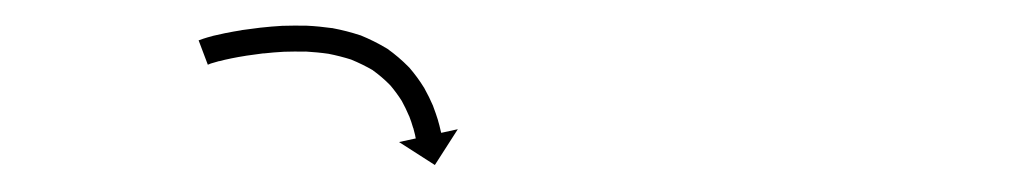

<svg xmlns="http://www.w3.org/2000/svg" viewBox="-20 -596 796 148"><path d="M136.3 -566C135.2 -565.6 134.1 -565.3 133.1 -564.9L140.2 -546.1C141.1 -546.5 142 -546.8 142.9 -547.2C142.9 -547.2 142.9 -547.1 142.8 -547.1C142.7 -547.1 142.7 -547.1 142.7 -547.1C144.7 -547.7 146.8 -548.3 148.9 -548.9C148.9 -548.9 148.9 -548.9 148.9 -548.9C148.8 -548.9 148.8 -548.8 148.8 -548.8C151.8 -549.6 154.9 -550.3 157.9 -550.9C157.9 -550.9 157.9 -550.9 157.9 -550.9C157.8 -550.9 157.8 -550.9 157.8 -550.9C161.7 -551.7 165.6 -552.4 169.5 -553C169.5 -553 169.5 -553 169.4 -553C169.4 -553 169.3 -553 169.3 -553C174 -553.7 178.6 -554.3 183.2 -554.9C183.2 -554.9 183.2 -554.9 183.2 -554.9C183.1 -554.9 183.1 -554.8 183.1 -554.8C188.3 -555.4 193.5 -555.8 198.8 -556.1C198.8 -556.1 198.7 -556.1 198.7 -556.1C198.6 -556.1 198.5 -556.1 198.5 -556.1C204.2 -556.3 209.9 -556.3 215.6 -556.2C215.6 -556.2 215.6 -556.3 215.5 -556.3C215.4 -556.3 215.3 -556.3 215.3 -556.3C221.4 -555.9 227.4 -555.4 233.5 -554.5C233.5 -554.5 233.3 -554.5 233.2 -554.6C233.1 -554.6 232.9 -554.6 232.9 -554.6C239.1 -553.4 245.3 -551.8 251.3 -549.9C251.3 -549.9 251.1 -549.9 250.9 -550C250.8 -550.1 250.6 -550.1 250.6 -550.1C256.5 -547.7 262.2 -544.9 267.7 -541.7C267.7 -541.7 267.5 -541.8 267.3 -541.9C267.1 -542 267 -542.1 267 -542.1C271.9 -538.6 276.6 -534.6 280.8 -530.3C280.8 -530.3 280.7 -530.5 280.6 -530.6C280.4 -530.8 280.3 -530.9 280.3 -530.9C283.8 -526.8 287 -522.5 289.9 -517.9C289.9 -517.9 289.8 -518 289.8 -518.2C289.7 -518.3 289.6 -518.4 289.6 -518.4C291.7 -514.5 293.7 -510.5 295.4 -506.4C295.4 -506.4 295.4 -506.5 295.4 -506.6C295.3 -506.7 295.3 -506.8 295.3 -506.8C296.5 -503.7 297.6 -500.5 298.5 -497.3C298.5 -497.3 298.5 -497.4 298.5 -497.4C298.5 -497.5 298.5 -497.6 298.5 -497.6C299 -495.5 299.6 -493.5 300.1 -491.4C300.1 -491.4 300 -491.4 300 -491.5C300 -491.5 300 -491.5 300 -491.5C300.2 -490.8 300.4 -490 300.5 -489.3L287.6 -486.5L315.2 -468.8L332.9 -496.4L320.1 -493.6C319.9 -494.3 319.7 -495.1 319.5 -495.9C319.5 -495.9 319.5 -495.9 319.5 -496C319.5 -496 319.5 -496 319.5 -496C319 -498.3 318.4 -500.6 317.7 -502.9C317.7 -502.9 317.7 -502.9 317.7 -503C317.7 -503.1 317.7 -503.1 317.7 -503.1C316.6 -506.7 315.3 -510.3 314 -513.8C314 -513.8 314 -513.9 313.9 -514C313.9 -514.1 313.9 -514.2 313.9 -514.2C311.9 -518.9 309.6 -523.5 307.1 -528C307.1 -528 307.1 -528.2 307 -528.3C306.9 -528.4 306.8 -528.5 306.8 -528.5C303.5 -533.9 299.7 -539 295.6 -543.8C295.6 -543.8 295.4 -544 295.3 -544.1C295.2 -544.3 295 -544.4 295 -544.4C290 -549.5 284.5 -554.2 278.6 -558.4C278.6 -558.4 278.5 -558.5 278.3 -558.6C278.1 -558.7 277.9 -558.8 277.9 -558.8C271.6 -562.6 264.9 -565.9 258.1 -568.7C258.1 -568.7 257.9 -568.7 257.8 -568.8C257.6 -568.8 257.4 -568.9 257.4 -568.9C250.7 -571.1 243.7 -572.9 236.8 -574.2C236.8 -574.2 236.6 -574.3 236.5 -574.3C236.4 -574.3 236.2 -574.3 236.2 -574.3C229.6 -575.2 223 -575.9 216.3 -576.2C216.3 -576.2 216.3 -576.2 216.2 -576.2C216.1 -576.2 216 -576.2 216 -576.2C209.9 -576.3 203.9 -576.3 197.8 -576.1C197.8 -576.1 197.8 -576.1 197.7 -576.1C197.6 -576.1 197.6 -576.1 197.6 -576.1C192.1 -575.8 186.5 -575.3 181 -574.7C181 -574.7 181 -574.7 181 -574.7C180.9 -574.7 180.9 -574.7 180.9 -574.7C176 -574.1 171.2 -573.5 166.4 -572.8C166.4 -572.8 166.3 -572.8 166.3 -572.8C166.3 -572.8 166.2 -572.7 166.2 -572.7C162.1 -572.1 158 -571.3 153.9 -570.5C153.9 -570.5 153.9 -570.5 153.9 -570.5C153.8 -570.5 153.8 -570.5 153.8 -570.5C150.5 -569.8 147.2 -569.1 143.9 -568.3C143.9 -568.3 143.9 -568.2 143.8 -568.2C143.8 -568.2 143.8 -568.2 143.8 -568.2C141.3 -567.6 138.9 -566.9 136.5 -566.1C136.5 -566.1 136.5 -566.1 136.4 -566.1C136.3 -566 136.3 -566 136.3 -566Z"/></svg>

Font: FRB American Cursive Just Arrows
Style: Bold Italic
Weight: 700
Italic angle: -25°
Version: Version 2.0;Modular Font Editor K font №1